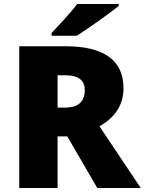

<svg xmlns="http://www.w3.org/2000/svg" viewBox="-20 -947 729 967"><path d="M578 -917V-927H369C336 -882 274 -818 240 -781V-767H367C421 -801 531 -879 578 -917ZM311 -714H77V0H270V-260H319L470 0H689L481 -311C556 -353 602 -416 602 -503C602 -642 505 -714 311 -714ZM308 -568C378 -568 407 -540 407 -494C407 -427 365 -405 306 -405H270V-568Z"/></svg>

Font: Noto Sans Lao UI Blk
Style: Regular
Weight: 900
Designer: Monotype Design Team
Foundry: Monotype Imaging Inc.
Version: Version 2.000